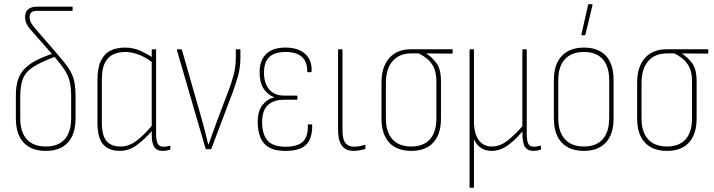

<svg xmlns="http://www.w3.org/2000/svg" viewBox="-20 -715 3423 920"><path d="M199 8Q131 8 93.5 -31.5Q56 -71 56 -149V-256Q56 -299 65 -329Q74 -359 94 -381.5Q114 -404 148 -422.5Q182 -441 232 -458L245 -444Q177 -418 140.5 -395Q104 -372 90.5 -339Q77 -306 77 -251V-151Q77 -82 108.5 -47.5Q140 -13 200 -13Q259 -13 290 -47.5Q321 -82 321 -151V-253Q321 -295 314 -324Q307 -353 289.5 -380Q272 -407 240 -444L128 -571Q115 -585 107.5 -600.5Q100 -616 100 -634Q100 -658 115 -670.5Q130 -683 157 -683H325Q328 -683 328 -680V-667Q328 -663 325 -663H157Q122 -663 122 -634Q122 -618 128.5 -606.5Q135 -595 144 -584L253 -458Q289 -417 308.5 -388Q328 -359 335 -328.5Q342 -298 342 -253V-149Q342 -71 305 -31.5Q268 8 199 8Z M554 8Q502 8 474.5 -23Q447 -54 447 -127V-333Q447 -391 464 -425Q481 -459 510.5 -473Q540 -487 578 -487Q618 -487 651.5 -472Q685 -457 713 -438L712 -415Q676 -442 643 -454Q610 -466 579 -466Q548 -466 523 -454.5Q498 -443 483 -414.5Q468 -386 468 -334V-129Q468 -65 490.5 -39Q513 -13 558 -13Q598 -13 635 -41Q672 -69 712 -118V-92Q672 -46 634.5 -19Q597 8 554 8ZM759 8Q731 8 719 -11Q707 -30 707 -70V-95V-103V-425V-433V-475Q707 -479 711 -479H725Q728 -479 728 -475V-74Q728 -42 735.5 -27Q743 -12 762 -12Q770 -12 778 -13Q786 -14 793 -17Q796 -19 796 -15V-1Q796 2 793 3Q786 5 777 6.5Q768 8 759 8Z M968 0Q966 0 965 -3L828 -474Q827 -479 832 -479H847Q851 -479 852 -475L947 -143Q955 -112 963 -82.5Q971 -53 978 -22H979Q990 -54 1001.5 -84.5Q1013 -115 1024 -146L1074 -278Q1090 -319 1100 -358Q1110 -397 1110 -442V-476Q1110 -479 1114 -479H1129Q1132 -479 1132 -475V-441Q1132 -391 1120.5 -351Q1109 -311 1094 -270L993 -3Q992 0 989 0Z M1347 8Q1277 8 1246 -27Q1215 -62 1215 -132Q1215 -183 1238 -212Q1261 -241 1294 -248V-249Q1262 -261 1243 -290.5Q1224 -320 1224 -369Q1224 -426 1255.5 -456.5Q1287 -487 1348 -487Q1409 -487 1442.5 -456.5Q1476 -426 1473 -373Q1473 -369 1470 -369H1456Q1452 -369 1452 -372Q1453 -420 1426 -443Q1399 -466 1349 -466Q1296 -466 1270.5 -442Q1245 -418 1245 -367Q1245 -316 1270 -286.5Q1295 -257 1341 -257H1402Q1405 -257 1405 -254V-241Q1405 -237 1402 -237H1341Q1289 -237 1262.5 -210.5Q1236 -184 1236 -131Q1236 -71 1262 -41.5Q1288 -12 1348 -12Q1406 -12 1431.5 -36.5Q1457 -61 1455 -116Q1455 -119 1459 -119H1473Q1476 -119 1476 -115Q1477 -53 1448 -22.5Q1419 8 1347 8Z M1673 8Q1650 8 1633.5 -2.5Q1617 -13 1608.5 -35Q1600 -57 1600 -93V-475Q1600 -479 1604 -479H1618Q1621 -479 1621 -475V-94Q1621 -47 1635.5 -29.5Q1650 -12 1675 -12Q1689 -12 1702.5 -14.5Q1716 -17 1727 -21Q1731 -22 1731 -18V-4Q1731 -1 1727 0Q1719 2 1704.5 5Q1690 8 1673 8Z M1951 8Q1882 8 1845 -32Q1808 -72 1808 -147V-320Q1808 -394 1845 -436.5Q1882 -479 1950 -479H2145Q2149 -479 2149 -475V-462Q2149 -461 2148 -459.5Q2147 -458 2145 -458L2023 -459V-458Q2049 -442 2071 -413Q2093 -384 2093 -326V-147Q2093 -72 2056.5 -32Q2020 8 1951 8ZM1951 -13Q2009 -13 2040 -47.5Q2071 -82 2071 -148V-324Q2071 -366 2058.5 -392Q2046 -418 2026 -434Q2006 -450 1986 -459H1950Q1893 -459 1861 -422Q1829 -385 1829 -317V-148Q1829 -82 1860.5 -47.5Q1892 -13 1951 -13Z M2234 185Q2230 185 2230 181V-475Q2230 -479 2234 -479H2248Q2251 -479 2251 -475V-134Q2251 -76 2273.5 -44.5Q2296 -13 2336 -13Q2376 -13 2411.5 -41Q2447 -69 2483 -110V-475Q2483 -479 2486 -479H2500Q2504 -479 2504 -475V-74Q2504 -42 2511 -27Q2518 -12 2538 -12Q2546 -12 2553.5 -13.5Q2561 -15 2569 -17Q2572 -19 2572 -15V-1Q2572 2 2570 3Q2563 5 2553.5 6.5Q2544 8 2536 8Q2509 8 2496 -10Q2483 -28 2483 -83V-85Q2447 -42 2411 -17Q2375 8 2335 8Q2305 8 2283.5 -7Q2262 -22 2251 -48V181Q2251 185 2248 185Z M2778 8Q2709 8 2671.5 -32Q2634 -72 2634 -147V-332Q2634 -407 2672 -447Q2710 -487 2778 -487Q2847 -487 2883.5 -447.5Q2920 -408 2920 -332V-147Q2920 -72 2883 -32Q2846 8 2778 8ZM2778 -13Q2837 -13 2868 -48Q2899 -83 2899 -149V-330Q2899 -397 2868 -431.5Q2837 -466 2778 -466Q2719 -466 2687 -431.5Q2655 -397 2655 -330V-149Q2655 -83 2687 -48Q2719 -13 2778 -13ZM2768 -546Q2765 -546 2766 -550L2798 -692Q2799 -694 2800 -694.5Q2801 -695 2802 -695H2816Q2820 -695 2819 -690L2785 -549Q2784 -546 2781 -546Z M3176 8Q3107 8 3070 -32Q3033 -72 3033 -147V-320Q3033 -394 3070 -436.5Q3107 -479 3175 -479H3370Q3374 -479 3374 -475V-462Q3374 -461 3373 -459.5Q3372 -458 3370 -458L3248 -459V-458Q3274 -442 3296 -413Q3318 -384 3318 -326V-147Q3318 -72 3281.5 -32Q3245 8 3176 8ZM3176 -13Q3234 -13 3265 -47.5Q3296 -82 3296 -148V-324Q3296 -366 3283.5 -392Q3271 -418 3251 -434Q3231 -450 3211 -459H3175Q3118 -459 3086 -422Q3054 -385 3054 -317V-148Q3054 -82 3085.5 -47.5Q3117 -13 3176 -13Z"/></svg>

Font: Sofia Sans Condensed Thin
Style: Regular
Weight: 250
Version: Version 4.100